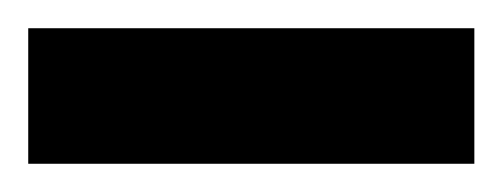

<svg xmlns="http://www.w3.org/2000/svg" viewBox="-28 -683 356 136"><path d="M-8 -663H308V-567H-8Z"/></svg>

Font: Oak Sans SemiBold
Style: Regular
Weight: 600
Designer: Erik Kennedy, Walven
Foundry: Erik Kennedy, Walven
Version: Version 1.000